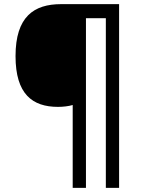

<svg xmlns="http://www.w3.org/2000/svg" viewBox="-20 -846 695 927"><path d="M555 61V-826H275C144 -826 55 -766 55 -575C55 -392 136 -330 260 -330C284 -330 311 -333 331 -339V61H395V-758H491V61Z"/></svg>

Font: Noto Sans Malayalam UI Medium
Style: Regular
Weight: 500
Designer: Jelle Bosma - Monotype Design Team
Foundry: Monotype Imaging Inc.
Version: Version 2.104